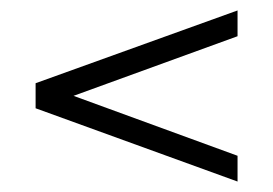

<svg xmlns="http://www.w3.org/2000/svg" viewBox="-20 -424 527 371"><path d="M122.1 -238.8 439 -123V-73.2L48.8 -214.8V-263.2L439 -403.8V-354Z"/></svg>

Font: Linux Biolinum O
Style: Regular
Weight: 400
Designer: Philipp H. Poll
Foundry: Philipp H. Poll
Version: Version 1.0.4